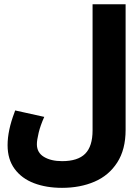

<svg xmlns="http://www.w3.org/2000/svg" viewBox="-20 -694 640 924"><path d="M16.5 4.5Q16.5 -65.5 49.5 -152.5L53 -162.5L193 -131.5Q174.5 -90.5 166 -55Q157.5 -19.5 157.5 0Q157.5 40.5 191.5 61Q225.5 81.5 279 81.5Q354.5 81.5 390 45.8Q425.5 10 425.5 -66.5V-673.5H584.5V-69Q584.5 25.5 544.2 88Q504 150.5 435 180.2Q366 210 278.5 210Q202.5 210 143.5 187.5Q84.5 165 50.5 119Q16.5 73 16.5 4.5Z"/></svg>

Font: JuliaMono ExtraBold
Style: Italic
Weight: 800
Italic angle: -9°
Monospace: yes
Designer: cormullion
Foundry: corm
Version: Version 0.057; ttfautohint (v1.8.4)